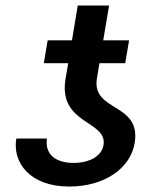

<svg xmlns="http://www.w3.org/2000/svg" viewBox="-20 -677 592 707"><path d="M361.2 -142.8C354.8 -104.4 313.6 -77.1 250 -77.1C197.8 -77.1 143.8 -99.1 152.7 -166.9H40.1C25.2 -79.2 89.1 9.9 235.1 9.9C364 9.9 460.2 -56.5 475.9 -150.2C500.7 -299.7 318.5 -264.2 336.6 -386.7L346.2 -444.2H441.1L455.3 -528.4H360.1L381.7 -656.6H266.3L245 -528.4H155.5L141.3 -444.2H231.2L220.9 -383.9C195.3 -218 376.1 -233.7 361.2 -142.8Z"/></svg>

Font: Margiela Sans Medium
Style: Italic
Weight: 500
Italic angle: -9.39999°
Designer: Stefan Endress, Andreas Faust
Version: Version 1.100;FEAKit 1.0